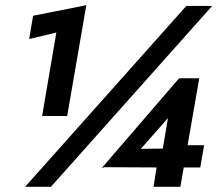

<svg xmlns="http://www.w3.org/2000/svg" viewBox="-20 -723 841 743"><path d="M93 -572 198 -597 143 -274H240L314 -703L108 -662ZM701 -700 77 0H177L801 -700ZM374 -73 385 -76 586 -75 574 0H678L691 -75H755L770 -161H706L751 -420H673ZM525 -147 630 -266 610 -148Z"/></svg>

Font: Jost
Style: Bold Italic
Weight: 700
Italic angle: -5°
Version: Version 3.710